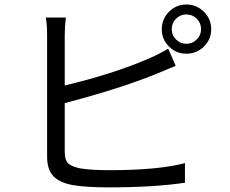

<svg xmlns="http://www.w3.org/2000/svg" viewBox="-20 -810 1017 850"><path d="M740.2 -680.7Q740.2 -654.3 759.3 -635.3Q778.3 -616.2 804.7 -616.2Q832 -616.2 851.1 -635.3Q870.1 -654.3 870.1 -680.7Q870.1 -708 851.1 -727.1Q832 -746.1 804.7 -746.1Q778.3 -746.1 759.3 -727.1Q740.2 -708 740.2 -680.7ZM182.6 -732.4H271.5Q266.6 -693.4 266.6 -654.3V-431.6Q480.5 -482.4 638.7 -550.8Q682.6 -569.3 724.6 -594.7L757.8 -518.6Q686.5 -488.3 666 -480.5Q508.8 -417 266.6 -353.5V-137.7Q266.6 -101.6 281.7 -86.9Q296.9 -72.3 335 -64.5Q383.8 -56.6 464.8 -56.6Q680.7 -56.6 798.8 -87.9V-1Q661.1 19.5 460.9 19.5Q363.3 19.5 304.7 9.8Q246.1 0 217.3 -29.3Q188.5 -58.6 188.5 -116.2V-654.3Q188.5 -704.1 182.6 -732.4ZM804.7 -790Q850.6 -790 882.8 -757.8Q915 -725.6 915 -680.7Q915 -635.7 882.8 -604Q850.6 -572.3 804.7 -572.3Q759.8 -572.3 728 -604Q696.3 -635.7 696.3 -680.7Q696.3 -725.6 728 -757.8Q759.8 -790 804.7 -790Z"/></svg>

Font: Min Sans
Style: Regular
Weight: 400
Designer: Jinseong-Kim, NotoSansCJK, Nunito
Foundry: Jinseong-Kim
Version: Version 1.400;Glyphs 3.1.2 (3151)